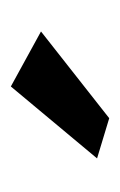

<svg xmlns="http://www.w3.org/2000/svg" viewBox="48 -884 226 363"><g transform="rotate(-90 161.5 -703.0)"><path d="M43 -633 119 -610 283 -739 179 -796Z"/></g></svg>

Font: Bluebird
Style: Regular
Weight: 400
Designer: Jasper
Foundry: Cannot Into Space Fonts
Version: Version 0.98